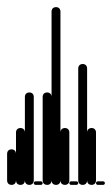

<svg xmlns="http://www.w3.org/2000/svg" viewBox="-20 -520 315 540"><path d="M0 -13H25V-88H0ZM13 -25Q9 -25 6 -23.5Q3 -22 1.5 -19Q0 -16 0 -13Q0 -9 1.5 -6Q3 -3 6 -1.5Q9 0 13 0Q16 0 19 -1.5Q22 -3 23.5 -6Q25 -9 25 -13Q25 -16 23.5 -19Q22 -22 19 -23.5Q16 -25 13 -25ZM13 -100Q9 -100 6 -98.5Q3 -97 1.5 -94Q0 -91 0 -88Q0 -84 1.5 -81Q3 -78 6 -76.5Q9 -75 13 -75Q16 -75 19 -76.5Q22 -78 23.5 -81Q25 -84 25 -88Q25 -91 23.5 -94Q22 -97 19 -98.5Q16 -100 13 -100Z M25 -13H50V-148H25ZM38 -25Q34 -25 31 -23.5Q28 -22 26.5 -19Q25 -16 25 -13Q25 -9 26.5 -6Q28 -3 31 -1.5Q34 0 38 0Q41 0 44 -1.5Q47 -3 48.5 -6Q50 -9 50 -13Q50 -16 48.5 -19Q47 -22 44 -23.5Q41 -25 38 -25ZM38 -160Q34 -160 31 -158.5Q28 -157 26.5 -154Q25 -151 25 -148Q25 -144 26.5 -141Q28 -138 31 -136.5Q34 -135 38 -135Q41 -135 44 -136.5Q47 -138 48.5 -141Q50 -144 50 -148Q50 -151 48.5 -154Q47 -157 44 -158.5Q41 -160 38 -160Z M50 -13H75V-248H50ZM63 -25Q59 -25 56 -23.5Q53 -22 51.5 -19Q50 -16 50 -13Q50 -9 51.5 -6Q53 -3 56 -1.5Q59 0 63 0Q66 0 69 -1.5Q72 -3 73.5 -6Q75 -9 75 -13Q75 -16 73.5 -19Q72 -22 69 -23.5Q66 -25 63 -25ZM63 -260Q59 -260 56 -258.5Q53 -257 51.5 -254Q50 -251 50 -248Q50 -244 51.5 -241Q53 -238 56 -236.5Q59 -235 63 -235Q66 -235 69 -236.5Q72 -238 73.5 -241Q75 -244 75 -248Q75 -251 73.5 -254Q72 -257 69 -258.5Q66 -260 63 -260Z M80 -10Q78 -10 76.5 -8.5Q75 -7 75 -5Q75 -3 76.5 -1.5Q78 0 80 0H95Q97 0 98.5 -1.5Q100 -3 100 -5Q100 -7 98.5 -8.5Q97 -10 95 -10Z M100 -13H125V-248H100ZM113 -25Q109 -25 106 -23.5Q103 -22 101.5 -19Q100 -16 100 -13Q100 -9 101.5 -6Q103 -3 106 -1.5Q109 0 113 0Q116 0 119 -1.5Q122 -3 123.5 -6Q125 -9 125 -13Q125 -16 123.5 -19Q122 -22 119 -23.5Q116 -25 113 -25ZM113 -260Q109 -260 106 -258.5Q103 -257 101.5 -254Q100 -251 100 -248Q100 -244 101.5 -241Q103 -238 106 -236.5Q109 -235 113 -235Q116 -235 119 -236.5Q122 -238 123.5 -241Q125 -244 125 -248Q125 -251 123.5 -254Q122 -257 119 -258.5Q116 -260 113 -260Z M125 -13H150V-488H125ZM138 -25Q134 -25 131 -23.5Q128 -22 126.5 -19Q125 -16 125 -13Q125 -9 126.5 -6Q128 -3 131 -1.5Q134 0 138 0Q141 0 144 -1.5Q147 -3 148.5 -6Q150 -9 150 -13Q150 -16 148.5 -19Q147 -22 144 -23.5Q141 -25 138 -25ZM138 -500Q134 -500 131 -498.5Q128 -497 126.5 -494Q125 -491 125 -488Q125 -484 126.5 -481Q128 -478 131 -476.5Q134 -475 138 -475Q141 -475 144 -476.5Q147 -478 148.5 -481Q150 -484 150 -488Q150 -491 148.5 -494Q147 -497 144 -498.5Q141 -500 138 -500Z M150 -13H175V-148H150ZM163 -25Q159 -25 156 -23.5Q153 -22 151.5 -19Q150 -16 150 -13Q150 -9 151.5 -6Q153 -3 156 -1.5Q159 0 163 0Q166 0 169 -1.5Q172 -3 173.5 -6Q175 -9 175 -13Q175 -16 173.5 -19Q172 -22 169 -23.5Q166 -25 163 -25ZM163 -160Q159 -160 156 -158.5Q153 -157 151.5 -154Q150 -151 150 -148Q150 -144 151.5 -141Q153 -138 156 -136.5Q159 -135 163 -135Q166 -135 169 -136.5Q172 -138 173.5 -141Q175 -144 175 -148Q175 -151 173.5 -154Q172 -157 169 -158.5Q166 -160 163 -160Z M180 -10Q178 -10 176.5 -8.5Q175 -7 175 -5Q175 -3 176.5 -1.5Q178 0 180 0H195Q197 0 198.5 -1.5Q200 -3 200 -5Q200 -7 198.5 -8.5Q197 -10 195 -10Z M200 -13H225V-328H200ZM213 -25Q209 -25 206 -23.5Q203 -22 201.5 -19Q200 -16 200 -13Q200 -9 201.5 -6Q203 -3 206 -1.5Q209 0 213 0Q216 0 219 -1.5Q222 -3 223.5 -6Q225 -9 225 -13Q225 -16 223.5 -19Q222 -22 219 -23.5Q216 -25 213 -25ZM213 -340Q209 -340 206 -338.5Q203 -337 201.5 -334Q200 -331 200 -328Q200 -324 201.5 -321Q203 -318 206 -316.5Q209 -315 213 -315Q216 -315 219 -316.5Q222 -318 223.5 -321Q225 -324 225 -328Q225 -331 223.5 -334Q222 -337 219 -338.5Q216 -340 213 -340Z M225 -13H250V-148H225ZM238 -25Q234 -25 231 -23.5Q228 -22 226.5 -19Q225 -16 225 -13Q225 -9 226.5 -6Q228 -3 231 -1.5Q234 0 238 0Q241 0 244 -1.5Q247 -3 248.5 -6Q250 -9 250 -13Q250 -16 248.5 -19Q247 -22 244 -23.5Q241 -25 238 -25ZM238 -160Q234 -160 231 -158.5Q228 -157 226.5 -154Q225 -151 225 -148Q225 -144 226.5 -141Q228 -138 231 -136.5Q234 -135 238 -135Q241 -135 244 -136.5Q247 -138 248.5 -141Q250 -144 250 -148Q250 -151 248.5 -154Q247 -157 244 -158.5Q241 -160 238 -160Z M255 -10Q253 -10 251.5 -8.5Q250 -7 250 -5Q250 -3 251.5 -1.5Q253 0 255 0H270Q272 0 273.5 -1.5Q275 -3 275 -5Q275 -7 273.5 -8.5Q272 -10 270 -10Z"/></svg>

Font: Wavefont Thin
Style: Regular
Weight: 100
Monospace: yes
Version: Version 3.005;gftools[0.9.33]